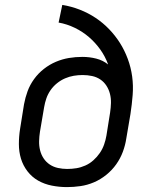

<svg xmlns="http://www.w3.org/2000/svg" viewBox="-20 -755 640 783"><path d="M253 8Q222 8 191.5 2Q161 -4 135.5 -18.5Q110 -33 92 -56.5Q74 -80 65.5 -108Q57 -136 57 -167.5Q57 -199 62 -230L78 -330Q83 -357 92.5 -383Q102 -409 119 -432.5Q136 -456 159 -474Q182 -492 208 -503Q234 -514 261 -518.5Q288 -523 316 -523Q345 -523 372.5 -516Q400 -509 421 -492Q409 -525 389 -553Q369 -581 343 -603.5Q317 -626 285 -641.5Q253 -657 219 -663L234 -735Q271 -729 305.5 -715.5Q340 -702 370 -682Q400 -662 425 -636Q450 -610 469 -580Q488 -550 501 -515Q514 -480 519 -443Q524 -406 521 -367.5Q518 -329 512 -290L495 -190Q491 -163 481 -136Q471 -109 454 -85Q437 -61 413.5 -42Q390 -23 363 -11.5Q336 0 308 4Q280 8 253 8ZM254 -66Q273 -66 291.5 -69Q310 -72 328 -80Q346 -88 361 -101.5Q376 -115 387 -131Q398 -147 404.5 -165.5Q411 -184 414 -202L429 -296Q432 -316 432.5 -335Q433 -354 428.5 -372Q424 -390 414 -405.5Q404 -421 389 -431Q374 -441 355.5 -445Q337 -449 317 -449Q299 -449 281 -446Q263 -443 245.5 -435.5Q228 -428 212.5 -415.5Q197 -403 186 -387Q175 -371 169 -353.5Q163 -336 160 -318L143 -218Q140 -199 139.5 -179.5Q139 -160 143.5 -142Q148 -124 158 -109Q168 -94 183 -84Q198 -74 216.5 -70Q235 -66 254 -66Z"/></svg>

Font: Zed Sans Extended
Style: Italic
Weight: 400
Width: 7
Italic angle: -9°
Designer: Belleve Invis
Foundry: Belleve Invis
Version: Version 1.0.0; ttfautohint (v1.8.4)